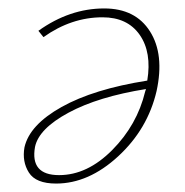

<svg xmlns="http://www.w3.org/2000/svg" viewBox="-20 -431 438 455"><path d="M227 -411Q301 -411 335.5 -356.5Q370 -302 351 -215Q330 -125 260 -60.5Q190 4 113 4Q65 4 48.5 -22Q32 -48 38 -82Q50 -135 126 -177.5Q202 -220 329 -240Q340 -307 311 -348.5Q282 -390 223 -390Q149 -390 83 -343L71 -358Q145 -411 227 -411ZM120 -16Q187 -16 246 -75.5Q305 -135 324 -214Q324 -215 325 -217Q326 -219 326 -220Q213 -202 142.5 -164Q72 -126 63 -83Q51 -16 120 -16Z"/></svg>

Font: EauTestText Extralight
Style: Italic
Weight: 250
Italic angle: -12°
Designer: Christian Thalmann (Catharsis Fonts)
Version: Version 0.001;PS 000.001;hotconv 1.0.88;makeotf.lib2.5.64775